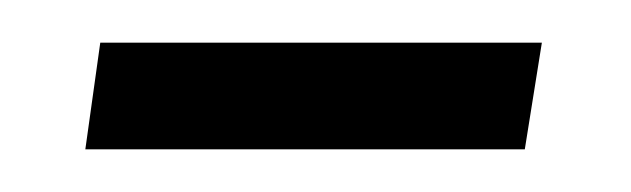

<svg xmlns="http://www.w3.org/2000/svg" viewBox="-20 -316 296 90"><path d="M226 -246 234 -296H27L20 -246Z"/></svg>

Font: Noto Sans Display Condensed Light
Style: Italic
Weight: 300
Width: 3
Designer: Monotype Design team
Foundry: Monotype Imaging Inc.
Version: 1.000